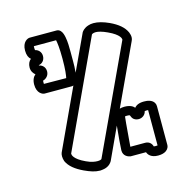

<svg xmlns="http://www.w3.org/2000/svg" viewBox="-92 -650 781 783"><g transform="rotate(-15 298.5 -258.0)"><path d="M237 40H239C239.7 40 253.6 38.7 260.1 36.5C279.6 30.4 287.3 16.7 289 13.3C309.4 -31.1 329.9 -75.3 350.4 -119.6C346.4 -79.1 342 -29.3 342 -17C342 7.7 363.1 14.7 372.3 16H437.3C440.7 26.4 451.8 42 482 42C497.7 42 508.8 38.5 516.5 32.9C526.3 25.7 529 16.1 529 10V-154C529 -159.6 527.5 -164.8 524.7 -169C515.2 -183.8 495.8 -186 482 -186C461.3 -186 448.7 -179.5 441.9 -170.5C435.3 -178.6 422.6 -186 400 -186C392.2 -186 385.6 -185 380 -183.3C419.3 -267.7 458.8 -352.1 498 -436.7C499.2 -439 502 -444.9 502 -453C502 -460.8 499.4 -467.5 497.3 -473.6C486.7 -497.2 464.5 -515.5 431.2 -531.1C406.4 -542.4 385 -548 366 -548C357.2 -548 350.6 -546.7 343.9 -544.5C325.3 -538.7 317.1 -527.2 314.7 -523.5C291.1 -472.9 267.5 -422.2 243.9 -371.5C245.9 -388.6 246 -406.7 246 -421.4C246 -422.3 246 -423.2 246 -424V-456C246 -456.8 246 -457.7 246 -458.6C246 -477.3 245.9 -501.5 241.8 -522C239.7 -531.9 237 -542.7 229.9 -550.5C226.2 -554.6 220.7 -558 214 -558H100C91.7 -558 68 -549.2 68 -512C68 -492.7 73.8 -480.3 82.5 -473.4C73.6 -466.8 68 -454.5 68 -440C68 -424.1 76.5 -413.7 84 -407.6C75.1 -400.8 68 -387.6 68 -368C68 -330.8 91.7 -322 100 -322H214C216.8 -322 219.3 -322.6 221.6 -323.5C182.8 -239.8 143.9 -156 105 -72.3C103 -68.2 102 -63 102 -56C102 -50.4 103.3 -42.6 105.7 -35.4C116.4 -11.6 139.6 6.5 172.8 22.1C197.1 33.2 216.6 40 237 40ZM141 -56V-57.8L348.7 -505.1C349.8 -506.1 354.4 -510 366 -510C374.7 -510 391.7 -506.5 413.7 -496C462.2 -473.7 463 -455.8 463 -453V-452.2L254.2 -3.8C252.9 -2.8 248.4 0 238 0C227.2 0 212 -1.7 190.3 -12C142 -34.2 141 -53.1 141 -56ZM493 -146.8 492.9 -147C493 -146.9 493 -146.8 493 -146.8ZM484 -148C486.7 -148 488.7 -147.9 490 -147.7V1.4C487.7 1.7 484.8 2 482 2C478.8 2 476 1.7 474 1.4C471.1 -10 461.7 -22 444 -22H381.3C382.3 -38 386.4 -85.3 389.3 -117.7C390.3 -128.7 391.1 -138 392.3 -147.2C394 -147.6 396.3 -148 400 -148C408.6 -148 411.8 -147.1 412.6 -146.2C415 -142.3 415.1 -138.1 419.7 -132.4C424.6 -126.3 432.9 -122 444 -122C459.1 -122 472.7 -132.3 475.5 -147.3C477.3 -147.7 480.1 -148 484 -148ZM108.1 -522.9C108.2 -523.1 108.2 -523.1 108.2 -523.1ZM133 -407C133 -426.7 119.2 -436.4 107.1 -438.5C107 -438.9 107 -439.4 107 -440C107 -440.1 107 -440.1 107 -440.2C119.6 -441.7 133 -452.9 133 -472C133 -490.3 120.2 -500.7 108 -503.3C107.5 -504.9 107 -507.7 107 -513C107 -516.3 107.1 -518.5 107.3 -520H201.2C203.6 -508.9 207 -486 207 -440C207 -394.1 203.6 -371.2 201.2 -360.1L107.2 -360.9C107.2 -361.4 107.1 -362 107 -362.6V-368C107 -370.7 107.1 -372.9 107.2 -374.5C119.4 -377.6 133 -388.7 133 -407Z"/></g></svg>

Font: Platiipus Bold
Style: Bold
Weight: 400
Version: Version 001.000